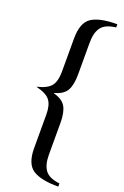

<svg xmlns="http://www.w3.org/2000/svg" viewBox="-180 -769 694 1071"><g transform="rotate(20 166.5 -233.0)"><path d="M119 92V-106Q119 -162 97.5 -190Q76 -218 14 -233Q76 -248 97.5 -276Q119 -304 119 -360V-558Q119 -652 167 -683.5Q215 -715 319 -715V-696Q257 -689 233 -657.5Q209 -626 209 -565V-377Q209 -314 190 -281Q171 -248 118 -234V-232Q171 -218 190 -185Q209 -152 209 -89V99Q209 160 233 191.5Q257 223 319 230V249Q215 249 167 217.5Q119 186 119 92Z"/></g></svg>

Font: Justus
Style: Oldstyle
Weight: 500
Version: Version 001.000